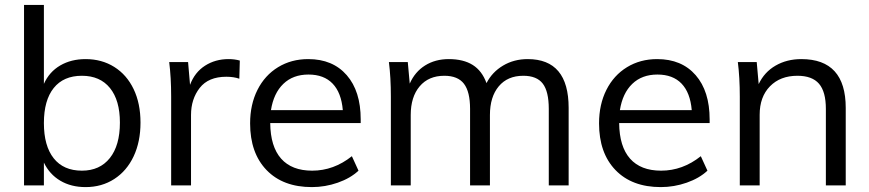

<svg xmlns="http://www.w3.org/2000/svg" viewBox="-20 -756 3544 783"><path d="M553 -256Q553 -178 525 -118.5Q497 -59 446 -26Q395 7 329 7Q270 7 226 -19Q182 -45 159 -93V0H78V-736H159V-414Q181 -463 225.5 -489Q270 -515 329 -515Q395 -515 446 -483Q497 -451 525 -392.5Q553 -334 553 -256ZM469 -256Q469 -347 428.5 -397Q388 -447 314 -447Q239 -447 199 -397Q159 -347 159 -254Q159 -161 199 -110.5Q239 -60 314 -60Q387 -60 428 -111.5Q469 -163 469 -256Z M958 -509 956 -435Q933 -443 903 -443Q830 -443 794.5 -397.5Q759 -352 759 -287V0H678V-362Q678 -440 670 -503H747L755 -410Q774 -461 816 -488Q858 -515 912 -515Q937 -515 958 -509Z M1451 -254H1082Q1083 -158 1126.5 -109Q1170 -60 1253 -60Q1341 -60 1415 -119L1442 -60Q1409 -29 1357.5 -11Q1306 7 1252 7Q1134 7 1067 -62.5Q1000 -132 1000 -253Q1000 -330 1030 -389.5Q1060 -449 1114 -482Q1168 -515 1237 -515Q1337 -515 1394 -449.5Q1451 -384 1451 -269ZM1085 -307H1378Q1372 -378 1336.5 -415Q1301 -452 1238 -452Q1175 -452 1135.5 -414Q1096 -376 1085 -307Z M2299 -316V0H2218V-312Q2218 -383 2193.5 -415Q2169 -447 2114 -447Q2050 -447 2014 -404Q1978 -361 1978 -287V0H1897V-312Q1897 -382 1872 -414.5Q1847 -447 1792 -447Q1728 -447 1691.5 -404Q1655 -361 1655 -287V0H1574V-362Q1574 -440 1566 -503H1643L1651 -415Q1672 -463 1713.5 -489Q1755 -515 1810 -515Q1870 -515 1908 -491Q1946 -467 1964 -417Q1987 -462 2031.5 -488.5Q2076 -515 2132 -515Q2299 -515 2299 -316Z M2874 -254H2505Q2506 -158 2549.5 -109Q2593 -60 2676 -60Q2764 -60 2838 -119L2865 -60Q2832 -29 2780.5 -11Q2729 7 2675 7Q2557 7 2490 -62.5Q2423 -132 2423 -253Q2423 -330 2453 -389.5Q2483 -449 2537 -482Q2591 -515 2660 -515Q2760 -515 2817 -449.5Q2874 -384 2874 -269ZM2508 -307H2801Q2795 -378 2759.5 -415Q2724 -452 2661 -452Q2598 -452 2558.5 -414Q2519 -376 2508 -307Z M3429 -316V0H3348V-312Q3348 -382 3320 -414.5Q3292 -447 3232 -447Q3162 -447 3120 -404Q3078 -361 3078 -288V0H2997V-362Q2997 -440 2989 -503H3066L3074 -413Q3097 -462 3143 -488.5Q3189 -515 3248 -515Q3429 -515 3429 -316Z"/></svg>

Font: Muli-Regular
Style: Regular
Weight: 400
Version: Version 2.000